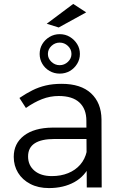

<svg xmlns="http://www.w3.org/2000/svg" viewBox="-20 -955 617 978"><path d="M257 -247Q191 -247 157 -225Q123 -203 123 -158Q123 -113 155.5 -85.5Q188 -58 244 -58Q290 -58 327 -73Q364 -88 388.5 -116Q413 -144 422 -184L442 -121Q414 -58 359 -27.5Q304 3 229 3Q175 3 134.5 -18Q94 -39 72 -75Q50 -111 50 -156Q50 -224 102 -264Q154 -304 247 -305H434V-247ZM420 -340Q420 -400 384.5 -433Q349 -466 279 -466Q235 -466 194 -450Q153 -434 112 -405L79 -456Q113 -479 145 -495Q177 -511 213 -519.5Q249 -528 294 -528Q392 -528 444 -479.5Q496 -431 497 -347L498 0H422ZM284 -781Q313 -781 336 -767Q359 -753 373 -730.5Q387 -708 387 -680Q387 -653 373 -630Q359 -607 336 -593.5Q313 -580 284 -580Q256 -580 232.5 -593.5Q209 -607 195.5 -630Q182 -653 182 -680Q182 -708 195.5 -730.5Q209 -753 232.5 -767Q256 -781 284 -781ZM284 -738Q260 -738 242 -721Q224 -704 224 -680Q224 -657 242 -640Q260 -623 284 -623Q308 -623 326 -640Q344 -657 344 -680Q344 -704 326 -721Q308 -738 284 -738ZM353 -935 419 -892 279 -815 218 -834Z"/></svg>

Font: Alexandria Light
Style: Regular
Weight: 300
Designer: Mohamed Gaber
Foundry: Kief Type Foundry
Version: Version 5.100